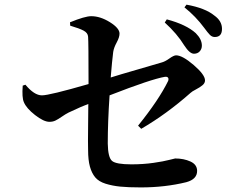

<svg xmlns="http://www.w3.org/2000/svg" viewBox="-20 -816 1040 829"><path d="M691.4 -718.8 700.2 -732.4Q784.2 -710 825.2 -672.9Q851.6 -646.5 851.6 -619.1Q851.6 -604.5 842.3 -594.2Q833 -584 817.4 -584Q798.8 -584 775.4 -620.1Q745.1 -669.9 691.4 -718.8ZM283.2 -705.1 282.2 -719.7Q346.7 -746.1 374 -746.1Q413.1 -746.1 454.6 -720.2Q496.1 -694.3 496.1 -670.9Q496.1 -655.3 483.9 -632.8Q471.7 -610.4 468.8 -591.8Q463.9 -553.7 458 -481.4Q495.1 -493.2 574.7 -516.1Q654.3 -539.1 676.8 -545.9Q692.4 -549.8 711.4 -563.5Q730.5 -577.1 740.2 -577.1Q767.6 -577.1 816.4 -535.2Q865.2 -493.2 865.2 -468.8Q865.2 -457 854 -447.8Q842.8 -438.5 825.7 -429.7Q808.6 -420.9 802.7 -415Q700.2 -324.2 589.8 -259.8L576.2 -273.4Q666 -384.8 706.1 -466.8Q709 -475.6 705.6 -480.5Q702.1 -485.4 692.4 -484.4Q633.8 -474.6 453.1 -404.3Q445.3 -289.1 445.3 -196.3Q446.3 -135.7 463.9 -121.1Q481.4 -106.4 546.9 -106.4Q598.6 -106.4 642.6 -112.8Q686.5 -119.1 710.4 -125.5Q734.4 -131.8 736.3 -131.8Q773.4 -131.8 802.2 -118.7Q831.1 -105.5 831.1 -78.1Q831.1 -42 784.2 -29.3Q692.4 -6.8 587.9 -6.8Q533.2 -6.8 499 -10.3Q464.8 -13.7 435.5 -22.9Q406.2 -32.2 391.1 -50.3Q376 -68.4 368.2 -96.7Q360.4 -125 360.4 -168Q359.4 -196.3 360.4 -270.5Q361.3 -344.7 361.3 -367.2Q338.9 -359.4 276.4 -330.1Q262.7 -323.2 246.6 -312Q230.5 -300.8 219.2 -295.4Q208 -290 193.4 -290Q168.9 -290 131.3 -319.3Q93.8 -348.6 83 -375Q74.2 -394.5 78.1 -446.3L89.8 -450.2Q127.9 -404.3 161.1 -404.3Q193.4 -404.3 362.3 -453.1Q362.3 -634.8 360.4 -657.2Q359.4 -673.8 341.3 -683.6Q323.2 -693.4 283.2 -705.1ZM776.4 -784.2 785.2 -795.9Q866.2 -781.2 905.3 -749Q938.5 -725.6 938.5 -691.4Q938.5 -656.2 907.2 -656.2Q895.5 -656.2 886.2 -665.5Q877 -674.8 861.3 -696.3Q825.2 -745.1 776.4 -784.2Z"/></svg>

Font: GenRyuMin TW TTF Bold
Style: Regular
Weight: 700
Version: Version 1.300